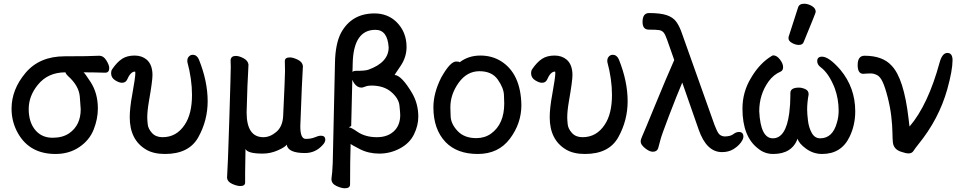

<svg xmlns="http://www.w3.org/2000/svg" viewBox="-20 -796 5159 1030"><path d="M278 30Q140 30 77 -80Q42 -141 42 -213Q42 -316 117 -405Q192 -494 327 -494Q462 -494 513 -497Q535 -497 550.5 -472Q566 -447 566 -431Q566 -406 544 -406Q477 -408 428 -408Q435 -404 466 -356Q505 -296 505 -214Q505 -158 482.5 -101Q460 -44 405.5 -7Q351 30 278 30ZM351 -81Q413 -124 413 -210Q413 -221 408 -278.5Q403 -336 345 -388Q334 -398 331 -408Q237 -408 183 -341Q134 -281 134 -211Q134 -136 174 -93Q208 -57 262 -57Q316 -57 351 -81Z M865 30Q803 30 763 6Q676 -46 676 -167Q676 -217 690 -292Q706 -381 706 -403Q706 -412 704 -412Q680 -412 661 -367Q653 -352 634 -352Q619 -352 597.5 -365.5Q576 -379 576 -404Q576 -416 582 -425Q608 -463 635 -480.5Q662 -498 702 -498Q741 -498 767 -476Q798 -449 798 -393Q798 -362 779 -253Q770 -201 770 -166Q770 -153 772.5 -129Q775 -105 795.5 -82.5Q816 -60 852 -60Q927 -60 971 -127Q1010 -185 1010 -287Q1010 -371 985 -464V-471Q985 -484 993.5 -493Q1002 -502 1014 -502Q1036 -502 1047 -477Q1094 -360 1094 -253Q1094 -150 1044 -60Q994 30 865 30Z M1269 202Q1251 202 1225.5 190.5Q1200 179 1198 158Q1202 107 1210 -151Q1218 -409 1218 -438L1217 -473Q1219 -496 1245 -496Q1263 -496 1286.5 -483.5Q1310 -471 1313 -450Q1313 -433 1311 -406Q1308 -373 1303 -193Q1303 -60 1393 -60Q1429 -60 1462.5 -88.5Q1496 -117 1499 -173Q1509 -385 1509 -414L1508 -468Q1508 -488 1535 -488Q1552 -488 1577 -476Q1602 -464 1605 -442Q1600 -366 1591 -118Q1591 -51 1620 -51Q1650 -51 1669 -59.5Q1688 -68 1702 -68Q1725 -68 1725 -46Q1725 -32 1709 -16Q1671 25 1616 25Q1525 25 1518 -20Q1510 -7 1470.5 10.5Q1431 28 1389 28Q1308 28 1297 3L1295 130V183Q1295 202 1269 202Z M1871 -410Q1877 -416 1889 -416Q1940 -416 1956 -422Q2065 -461 2065 -542Q2059 -636 1994 -636Q1875 -636 1872 -452ZM1830 214Q1811 214 1784.5 201.5Q1758 189 1758 164Q1763 131 1765 78L1777 -459Q1779 -561 1809 -619Q1866 -724 1989 -724Q2058 -724 2105 -680Q2161 -626 2161 -544Q2161 -489 2128.5 -441.5Q2096 -394 2097 -394Q2135 -391 2191 -296Q2224 -239 2224 -170Q2224 -122 2200.5 -74.5Q2177 -27 2125 0.5Q2073 28 2015 28Q1957 28 1910.5 4Q1864 -20 1861 -24Q1858 65 1858 193Q1858 214 1830 214ZM2002 -60Q2064 -60 2099 -98Q2127 -129 2127 -179Q2127 -190 2123 -229Q2119 -268 2079 -302.5Q2039 -337 1972 -337Q1953 -337 1939.5 -331.5Q1926 -326 1919 -326Q1897 -326 1881 -348Q1874 -358 1870 -368L1864 -120L1851 -113Q1863 -113 1896 -90Q1939 -60 2002 -60Z M2370 -34Q2305 -103 2305 -220Q2305 -297 2347 -380Q2395 -466 2427 -466Q2443 -466 2446 -462Q2493 -498 2557 -498Q2620 -498 2669 -467Q2774 -400 2777 -232Q2777 -134 2715.5 -52Q2654 30 2543 30Q2432 30 2370 -34ZM2535 -55Q2580 -55 2614 -79Q2685 -130 2685 -241Q2685 -249 2683.5 -286.5Q2682 -324 2650.5 -369Q2619 -414 2552 -414Q2485 -414 2440.5 -352Q2396 -290 2396 -220Q2396 -214 2397.5 -172.5Q2399 -131 2435 -93Q2471 -55 2535 -55Z M3118 30Q3056 30 3016 6Q2929 -46 2929 -167Q2929 -217 2943 -292Q2959 -381 2959 -403Q2959 -412 2957 -412Q2933 -412 2914 -367Q2906 -352 2887 -352Q2872 -352 2850.5 -365.5Q2829 -379 2829 -404Q2829 -416 2835 -425Q2861 -463 2888 -480.5Q2915 -498 2955 -498Q2994 -498 3020 -476Q3051 -449 3051 -393Q3051 -362 3032 -253Q3023 -201 3023 -166Q3023 -153 3025.5 -129Q3028 -105 3048.5 -82.5Q3069 -60 3105 -60Q3180 -60 3224 -127Q3263 -185 3263 -287Q3263 -371 3238 -464V-471Q3238 -484 3246.5 -493Q3255 -502 3267 -502Q3289 -502 3300 -477Q3347 -360 3347 -253Q3347 -150 3297 -60Q3247 30 3118 30Z M3853 20Q3770 20 3728 -101L3640 -353Q3611 -285 3569.5 -176.5Q3528 -68 3522.5 -44.5Q3517 -21 3511 -1.5Q3505 18 3482 18Q3464 18 3440.5 -1Q3417 -20 3417 -36Q3417 -48 3425 -65Q3433 -82 3493.5 -229.5Q3554 -377 3597 -474L3559 -582Q3549 -611 3540 -621.5Q3531 -632 3516 -634.5Q3501 -637 3461 -637Q3427 -637 3427 -678Q3427 -726 3462 -726Q3523 -726 3557 -714.5Q3591 -703 3608.5 -678.5Q3626 -654 3639 -615L3813 -126Q3827 -89 3837 -77.5Q3847 -66 3866 -64Q3898 -64 3913.5 -76Q3929 -88 3944 -88Q3968 -88 3968 -63Q3968 -49 3953 -29.5Q3938 -10 3913 5Q3888 20 3853 20Z M4265 -555Q4248 -555 4229 -565.5Q4210 -576 4210 -590Q4210 -601 4212 -603L4261 -755Q4267 -776 4294 -776Q4314 -776 4335 -764Q4356 -752 4356 -732Q4356 -727 4292 -572Q4287 -555 4265 -555ZM4390 30Q4343 30 4304 1.5Q4265 -27 4259 -52Q4228 30 4128 30Q4082 30 4047 1Q3963 -63 3963 -213Q3963 -303 4009 -378Q4048 -445 4102 -484Q4123 -499 4128 -499Q4147 -499 4164 -477Q4181 -455 4181 -436Q4181 -418 4168 -412Q4130 -396 4103 -359Q4053 -289 4053 -199Q4060 -54 4126 -54Q4196 -54 4214 -189Q4220 -237 4220 -281V-297Q4220 -326 4266 -326Q4282 -326 4300 -318Q4318 -310 4318 -290Q4310 -246 4310 -208Q4310 -186 4314.5 -148.5Q4319 -111 4335 -82.5Q4351 -54 4380 -54Q4447 -54 4470 -139Q4479 -169 4479 -203Q4479 -265 4458 -323Q4427 -402 4383 -435Q4364 -449 4364 -468Q4364 -492 4390 -492Q4427 -492 4488 -422Q4568 -326 4568 -199Q4568 -125 4538 -63Q4494 30 4390 30Z M4854 27Q4840 27 4817 19Q4775 7 4770 -31Q4768 -50 4767.5 -86Q4767 -122 4761.5 -170.5Q4756 -219 4742.5 -272.5Q4729 -326 4715.5 -355.5Q4702 -385 4684.5 -393.5Q4667 -402 4652 -402Q4634 -402 4611 -400Q4581 -400 4581 -447Q4581 -497 4618 -497Q4715 -497 4763 -444Q4829 -376 4854 -160Q4859 -115 4860 -115V-118Q4959 -234 5021 -462Q5035 -512 5062 -512Q5090 -512 5090 -473Q5090 -419 5062 -318Q5017 -157 4906 -21Q4889 0 4880.5 13.5Q4872 27 4854 27Z"/></svg>

Font: LXGW ZhenKai
Style: Regular
Weight: 400
Designer: LXGW / Fontworks Inc.
Foundry: LXGW / Fontworks Inc.
Version: Version 0.800;June 8, 2025